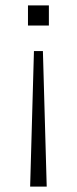

<svg xmlns="http://www.w3.org/2000/svg" viewBox="-20 -507 283 707"><path d="M91 180 105 -319H138L152 180ZM83 -413V-487H160V-413Z"/></svg>

Font: Nunito Sans 10pt SemiExpanded ExtraLight
Style: Regular
Weight: 250
Width: 6
Designer: Vernon Adams
Foundry: Vernon Adams
Version: Version 3.101;gftools[0.9.27]